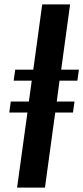

<svg xmlns="http://www.w3.org/2000/svg" viewBox="-20 -851 378 871"><path d="M57.5 0 104.5 -340.5H22L29 -390.5H111L124 -485H42L49 -535H131L171.5 -831H298L257.5 -535H338L331 -485H250L237.5 -390.5H318L311 -340.5H230.5L184 0Z"/></svg>

Font: Merriweather 72pt SemiBold
Style: Italic
Weight: 600
Italic angle: -7.8°
Version: Version 2.101